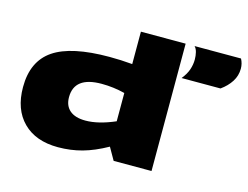

<svg xmlns="http://www.w3.org/2000/svg" viewBox="-101 -906 1396 1082"><g transform="rotate(15 597.0 -365.0)"><path d="M636 3 595 -69Q520 -27 453 -8.5Q386 10 312 10Q182 10 108.5 -63.5Q35 -137 35 -267Q35 -418 137.5 -487.5Q240 -557 462 -557Q528 -557 596 -551V-740H857V3ZM595 -217V-382Q528 -399 459 -399Q300 -399 300 -279Q300 -229 331.5 -202Q363 -175 423 -175Q498 -175 595 -217ZM885 -547Q910 -578 920 -607.5Q930 -637 930 -667Q930 -689 925 -709Q920 -729 909 -740H1180Q1194 -714 1194 -684Q1194 -643 1172 -608.5Q1150 -574 1112 -547Z"/></g></svg>

Font: Georama ExtraExtended ExtraBold
Style: Regular
Weight: 800
Width: 8
Designer: Jean-Baptiste Levee
Foundry: Production Type
Version: Version 1.000